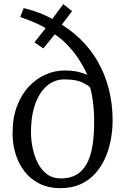

<svg xmlns="http://www.w3.org/2000/svg" viewBox="-20 -918 612 948"><path d="M279 11Q218.5 11 173.8 -11.8Q129 -34.5 99.8 -73.2Q70.5 -112 56.2 -160.2Q42 -208.5 42 -259Q42 -336.5 64.2 -394.8Q86.5 -453 123.8 -492Q161 -531 206.5 -550.5Q252 -570 298 -570Q337 -570 365 -563.5Q393 -557 411 -548Q394 -587.5 367.2 -628.2Q340.5 -669 303.8 -705.2Q267 -741.5 220 -767L276.5 -780.5L194 -679L150 -709L231 -811L221 -768Q205.5 -781 178 -794.2Q150.5 -807.5 123 -818.2Q95.5 -829 80 -834L97 -878Q123.5 -871.5 149 -863.2Q174.5 -855 201.8 -842.8Q229 -830.5 261 -811L219.5 -799.5L292.5 -897.5L336 -863L266 -771L260 -811Q325.5 -774.5 376.8 -724.8Q428 -675 463.5 -612.8Q499 -550.5 517.5 -477.8Q536 -405 536 -323Q536 -275.5 527 -227.5Q518 -179.5 499 -136.8Q480 -94 449.8 -60.8Q419.5 -27.5 377.2 -8.2Q335 11 279 11ZM281 -37Q324.5 -37 355.5 -54.2Q386.5 -71.5 406.5 -106.2Q426.5 -141 435.8 -193.5Q445 -246 445 -317Q445 -356 441.8 -389.8Q438.5 -423.5 433.8 -448.5Q429 -473.5 425 -486Q414.5 -497.5 384.5 -511.8Q354.5 -526 296 -526Q263 -526 233.5 -509.5Q204 -493 181.5 -460.2Q159 -427.5 146 -378.8Q133 -330 133 -265Q133 -228 141 -188Q149 -148 166.2 -113.8Q183.5 -79.5 211.8 -58.2Q240 -37 281 -37Z"/></svg>

Font: Merriweather 7pt Light
Style: Regular
Weight: 300
Designer: Eben Sorkin
Foundry: Eben Sorkin
Version: Version 2.200;gftools[0.9.31]